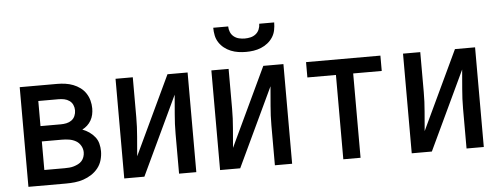

<svg xmlns="http://www.w3.org/2000/svg" viewBox="-49 -869 2598 998"><g transform="rotate(-5 1250.0 -370.0)"><path d="M258 0H62V-520H258Q279 -520 300 -517Q321 -514 340.5 -506.5Q360 -499 377 -486.5Q394 -474 405.5 -456.5Q417 -439 422.5 -418.5Q428 -398 428 -377Q428 -361 424.5 -345Q421 -329 413 -315Q405 -301 393 -290Q381 -279 367 -272Q386 -265 402.5 -253.5Q419 -242 431.5 -226.5Q444 -211 449 -191.5Q454 -172 454 -152Q454 -129 447.5 -106Q441 -83 426.5 -64.5Q412 -46 392 -33Q372 -20 350 -12.5Q328 -5 304.5 -2.5Q281 0 258 0ZM152 -309H258Q273 -309 287.5 -312Q302 -315 314 -323.5Q326 -332 332 -346Q338 -360 338 -375Q338 -390 332 -403.5Q326 -417 314 -425.5Q302 -434 287.5 -437Q273 -440 258 -440H152ZM152 -80H258Q270 -80 282.5 -81Q295 -82 306.5 -85.5Q318 -89 329 -94.5Q340 -100 348 -109Q356 -118 360 -130Q364 -142 364 -154Q364 -172 354.5 -188.5Q345 -205 329 -214Q313 -223 294.5 -226Q276 -229 258 -229H152Z M562 0V-520H652V-312Q652 -261 647.5 -210.5Q643 -160 639 -109L833 -520H938V0H848V-208Q848 -259 852.5 -309.5Q857 -360 861 -411L667 0Z M1062 0V-520H1152V-312Q1152 -261 1147.5 -210.5Q1143 -160 1139 -109L1333 -520H1438V0H1348V-208Q1348 -259 1352.5 -309.5Q1357 -360 1361 -411L1167 0ZM1250 -600Q1230 -600 1210 -603Q1190 -606 1171.5 -613.5Q1153 -621 1137 -633.5Q1121 -646 1110 -663Q1099 -680 1095 -700Q1091 -720 1091 -740H1169Q1169 -725 1175 -710.5Q1181 -696 1193 -686.5Q1205 -677 1220 -673.5Q1235 -670 1250 -670Q1265 -670 1280 -673.5Q1295 -677 1307 -686.5Q1319 -696 1325 -710.5Q1331 -725 1331 -740H1409Q1409 -720 1405 -700Q1401 -680 1390 -663Q1379 -646 1363 -633.5Q1347 -621 1328.5 -613.5Q1310 -606 1290 -603Q1270 -600 1250 -600Z M1705 0V-440H1556V-520H1944V-440H1795V0Z M2062 0V-520H2152V-312Q2152 -261 2147.5 -210.5Q2143 -160 2139 -109L2333 -520H2438V0H2348V-208Q2348 -259 2352.5 -309.5Q2357 -360 2361 -411L2167 0Z"/></g></svg>

Font: Iosevka Term Curly Medium
Style: Regular
Weight: 500
Designer: Belleve Invis
Foundry: Belleve Invis
Version: Version 32.3.0